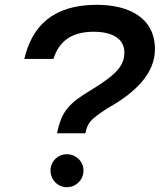

<svg xmlns="http://www.w3.org/2000/svg" viewBox="-20 -764 664 798"><path d="M382 -744C201 -744 113 -656 81 -519H202C225 -592 277 -632 369 -632C443 -632 497 -606 497 -545C497 -485 451 -447 362 -392C265 -334 236 -302 217 -210H335C344 -255 356 -268 430 -316C546 -381 624 -461 624 -559C624 -691 515 -744 382 -744ZM190 -55C190 -17 220 14 258 14C296 14 327 -17 327 -55C327 -93 296 -123 258 -123C220 -123 190 -93 190 -55Z"/></svg>

Font: Nacelle SemiBold
Style: Italic
Weight: 600
Italic angle: -12°
Designer: Sora Sagano
Foundry: Sora Sagano
Version: Version 1.000;FEAKit 1.0